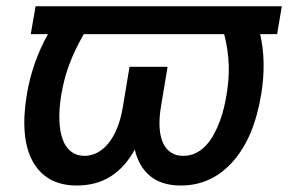

<svg xmlns="http://www.w3.org/2000/svg" viewBox="-20 -565 893 595"><path d="M63.6 -274.9Q80.3 -372.5 128.6 -459.2H75.3L90.2 -545.5H853.3L838.8 -459.2H786.2Q805.8 -375 789.8 -274.9Q778.4 -205.6 756.6 -153.6Q734.7 -101.6 701.3 -63.9Q635.3 9.9 540.5 9.9Q481.5 9.9 445.8 -19Q410.2 -47.9 397.7 -101.6Q367.5 -46.5 323 -18.3Q278.4 9.9 218 9.9Q123.6 9.9 82 -63.9Q40.5 -137.8 63.6 -274.9ZM241.8 -82Q262.8 -82 281.6 -92Q300.4 -101.9 316.1 -121.1Q331.7 -140.3 343.2 -168.7Q354.8 -197.1 360.8 -234L381.4 -358H499.3L478.7 -234Q472.7 -197.1 474.6 -168.7Q476.6 -140.3 485.6 -121.1Q494.7 -101.9 510.5 -92Q526.3 -82 547.6 -82Q570 -82 587.7 -91.1Q605.5 -100.1 619.3 -115.4Q633.2 -130.7 643.6 -150.2Q654.1 -169.7 661.8 -190.7Q669.4 -211.6 674.2 -232.2Q679 -252.8 681.8 -270.2Q685.7 -293.7 687.7 -316.2Q689.6 -338.8 688.9 -361.9Q688.2 -384.9 684.8 -408.9Q681.5 -432.9 674.7 -459.2H239.7Q224.4 -432.9 213.1 -408.7Q201.7 -384.6 193.4 -361.7Q185 -338.8 179.3 -316.2Q173.7 -293.7 169.7 -270.2Q162.6 -225.9 164.1 -190.9Q165.5 -155.9 174.7 -131.7Q183.9 -107.6 201 -94.8Q218 -82 241.8 -82Z"/></svg>

Font: Inter P Medium
Style: Italic
Weight: 500
Italic angle: 9.39999°
Designer: Rasmus Andersson
Foundry: rsms
Version: Version 3.018;git-588b23468